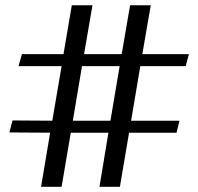

<svg xmlns="http://www.w3.org/2000/svg" viewBox="-20 -715 758 735"><path d="M557.1 -694.8 524.9 -507.8H703.1L690.9 -461.9H517.1L481.9 -252.9H667L655.8 -207H474.1L439 0H360.8L395 -207H251L215.8 0H137.2L171.9 -207L16.1 -208L27.8 -253.9L180.2 -252.9L215.8 -461.9H50.8L64 -507.8H223.1L254.9 -694.8H334L301.8 -507.8H445.8L478 -694.8ZM402.8 -252.9 438 -461.9H293.9L258.8 -252.9Z"/></svg>

Font: SimahzazaarabicW05-Medium
Style: Regular
Weight: 500
Designer: Ahmed zaza
Foundry: Ahmed zaza
Version: Version 1.001